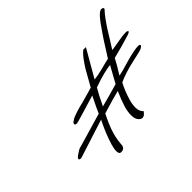

<svg xmlns="http://www.w3.org/2000/svg" viewBox="-116 -707 814 814"><g transform="rotate(-45 291.0 -300.5)"><path d="M198 -56Q186 -56 186 -74Q186 -87 192 -108Q206 -156 235 -214Q61 -158 60 -158Q49 -158 49 -164Q49 -171 68 -182Q83 -193 92 -194L246 -239Q250 -249 258.5 -267Q267 -285 281 -313Q158 -275 151 -275Q141 -275 141 -281Q141 -287 146.5 -291Q152 -295 159 -299Q183 -310 229 -321Q255 -328 272.5 -333Q290 -338 300 -341L340 -412Q371 -462 391 -477H407L336 -354Q353 -355 385 -363Q405 -368 418 -371.5Q431 -375 438 -376Q453 -399 467.5 -422.5Q482 -446 498 -469Q548 -545 566 -545Q580 -545 577 -535Q577 -534 574 -532Q562 -519 549 -501Q536 -483 522 -461Q511 -442 499.5 -424.5Q488 -407 477 -389Q484 -390 494.5 -391.5Q505 -393 521 -396Q553 -402 568 -402Q584 -402 582 -395Q581 -394 578 -392Q575 -390 569 -388Q511 -370 461 -358Q455 -346 445.5 -329.5Q436 -313 422 -291Q442 -294 494 -310Q545 -324 566 -324Q577 -324 577 -319Q577 -316 573.5 -313Q570 -310 566 -308Q559 -304 503 -292Q449 -280 410 -262Q400 -243 393 -225Q386 -207 381 -190Q374 -168 374 -148Q374 -124 388 -112Q377 -95 365 -95Q360 -95 355 -98Q338 -109 338 -137Q338 -158 345 -182Q354 -212 371 -250Q331 -240 266 -220Q255 -198 246 -177Q237 -156 231 -135Q227 -121 224.5 -106Q222 -91 221 -74L220 -71Q216 -56 198 -56ZM280 -248Q298 -253 324.5 -260Q351 -267 385 -277Q392 -291 402.5 -309Q413 -327 426 -351Q412 -350 385 -343.5Q358 -337 319 -323Q304 -298 280 -248Z"/></g></svg>

Font: Grey Qo
Style: Regular
Weight: 400
Designer: Robert E. Leuschke
Foundry: Robert E. Leuschke
Version: Version 2.010